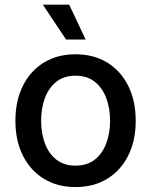

<svg xmlns="http://www.w3.org/2000/svg" viewBox="-20 -777 637 809"><path d="M297.9 11.2Q221.7 11.2 164.8 -23.7Q107.9 -58.6 76.4 -121.6Q44.9 -184.6 44.9 -267.6Q44.9 -352.1 76.4 -415.3Q107.9 -478.5 164.8 -513.4Q221.7 -548.3 297.9 -548.3Q375 -548.3 431.9 -513.4Q488.8 -478.5 520.3 -415.3Q551.8 -352.1 551.8 -267.6Q551.8 -184.6 520.3 -121.6Q488.8 -58.6 431.9 -23.7Q375 11.2 297.9 11.2ZM297.9 -79.1Q347.2 -79.1 379.4 -104.5Q411.6 -129.9 427.7 -172.9Q443.8 -215.8 443.8 -268.1Q443.8 -320.8 427.7 -363.8Q411.6 -406.7 379.4 -432.4Q347.2 -458 297.9 -458Q249.5 -458 217.3 -432.4Q185.1 -406.7 169.2 -363.8Q153.3 -320.8 153.3 -268.1Q153.3 -215.8 169.2 -172.9Q185.1 -129.9 217.3 -104.5Q249.5 -79.1 297.9 -79.1ZM258.3 -610.4 160.6 -757.3H271.5L340.8 -610.4Z"/></svg>

Font: Inter 17pt Medium
Style: Regular
Weight: 500
Version: Version 4.001;git-66647c0bb